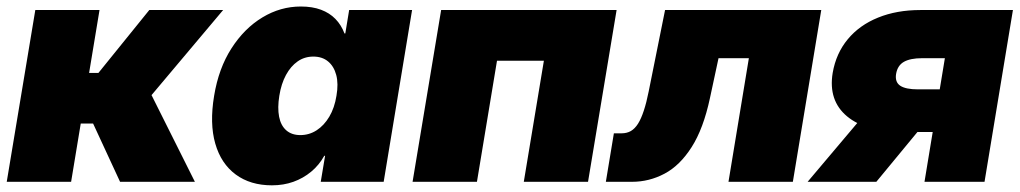

<svg xmlns="http://www.w3.org/2000/svg" viewBox="-20 -553 3102 584"><path d="M0.5 0 87.4 -522.5H282.7L251 -331.1H279.3L434.1 -522.5H658.7L440.9 -263.7L572.8 0H345.2L263.2 -177.2H225.6L196.3 0Z M807.1 10.7Q741.7 10.7 697 -22.2Q652.3 -55.2 634.8 -116.2Q617.2 -177.2 631.3 -261.7Q645 -345.2 684.1 -406Q723.1 -466.8 778.1 -500Q833 -533.2 895 -533.2Q930.2 -533.2 956.3 -523.4Q982.4 -513.7 1000.2 -495.4Q1018.1 -477.1 1027.8 -451.2H1030.3L1042 -522.5H1233.4L1147 0H955.6L968.8 -79.1H966.3Q950.7 -50.8 926.5 -30.8Q902.3 -10.7 872.3 0Q842.3 10.7 807.1 10.7ZM893.6 -142.1Q920.4 -142.1 943.1 -156.7Q965.8 -171.4 981.7 -198.2Q997.6 -225.1 1003.4 -261.7Q1009.8 -298.3 1002.7 -325Q995.6 -351.6 977.8 -366.2Q960 -380.9 933.1 -380.9Q906.2 -380.9 885.3 -366.2Q864.3 -351.6 849.9 -325Q835.4 -298.3 829.6 -261.7Q823.7 -225.1 828.9 -198.2Q834 -171.4 850.6 -156.7Q867.2 -142.1 893.6 -142.1Z M1855.5 -522.5 1768.6 0H1573.2L1634.3 -368.2H1491.7L1430.7 0H1234.9L1321.8 -522.5Z M1822.8 0 1847.2 -147.5H1870.6Q1886.7 -147.5 1898.9 -154.5Q1911.1 -161.6 1920.7 -176.8Q1930.2 -191.9 1938.2 -216.3Q1946.3 -240.7 1953.1 -274.9L2002.9 -522.5H2478L2391.6 0H2195.8L2257.8 -376H2165.5L2139.6 -255.4Q2119.6 -161.6 2083.7 -105.5Q2047.9 -49.3 2001.2 -24.7Q1954.6 0 1902.3 0Z M2974.6 0H2792L2854 -376H2784.7Q2749 -376 2729.5 -365Q2710 -354 2705.6 -328.1Q2701.7 -303.2 2718.3 -292.2Q2734.9 -281.2 2772 -281.2H2913.6L2892.1 -151.4H2725.6Q2613.8 -151.4 2556.4 -199.2Q2499 -247.1 2512.7 -331.1Q2522.9 -390.6 2558.6 -433.6Q2594.2 -476.6 2650.9 -499.5Q2707.5 -522.5 2779.8 -522.5H3061ZM2645.5 0H2436.5L2629.9 -229H2834.5Z"/></svg>

Font: Inter 28pt Black
Style: Italic
Weight: 900
Italic angle: -9.3988°
Designer: Rasmus Andersson
Foundry: rsms
Version: Version 4.001;git-66647c0bb